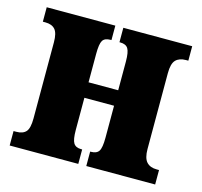

<svg xmlns="http://www.w3.org/2000/svg" viewBox="-84 -627 756 719"><g transform="rotate(15 294.0 -268.0)"><path d="M12 -56H22Q48 -56 60 -69.5Q72 -83 72 -121V-416Q72 -452 59.5 -466Q47 -480 22 -480H12V-536H278V-480H274Q252 -480 244 -467Q236 -454 236 -415V-305H351V-416Q351 -453 342.5 -466.5Q334 -480 312 -480H309V-536H576V-480H567Q541 -480 527.5 -466Q514 -452 514 -415V-121Q514 -86 527.5 -71Q541 -56 567 -56H576V0H309V-56H312Q334 -56 342.5 -69Q351 -82 351 -121V-245H236V-121Q236 -83 244.5 -69.5Q253 -56 274 -56H278V0H12Z"/></g></svg>

Font: Noto Serif CondBlack
Style: Regular
Weight: 900
Width: 3
Designer: Monotype Design Team
Foundry: Monotype Imaging Inc.
Version: Version 1.001